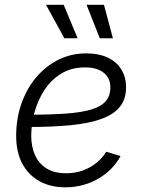

<svg xmlns="http://www.w3.org/2000/svg" viewBox="-20 -777 602 807"><path d="M254.4 10.3Q191.4 10.3 145 -15.9Q98.6 -42 73.2 -90.3Q47.9 -138.7 47.9 -205.6Q47.9 -278.3 70.1 -341.6Q92.3 -404.8 132.6 -452.4Q172.9 -500 226.6 -526.4Q280.3 -552.7 342.8 -552.7Q394.5 -552.7 431.9 -535.4Q469.2 -518.1 489.5 -485.8Q509.8 -453.6 509.8 -409.2Q509.8 -360.4 483.9 -328.1Q458 -295.9 406.2 -277.1Q354.5 -258.3 276.6 -250.7Q198.7 -243.2 94.7 -243.2L102.5 -294.9Q192.4 -294.9 257.1 -299.6Q321.8 -304.2 363 -316.4Q404.3 -328.6 424.1 -351.3Q443.8 -374 443.8 -410.2Q443.8 -449.2 415.8 -471.4Q387.7 -493.7 337.4 -493.7Q280.8 -493.7 238.5 -468.3Q196.3 -442.9 168.2 -400.6Q140.1 -358.4 125.7 -307.4Q111.3 -256.3 111.3 -205.6Q111.3 -160.6 127.2 -125Q143.1 -89.4 175.5 -69.1Q208 -48.8 257.8 -48.8Q312.5 -48.8 356.9 -73.5Q401.4 -98.1 426.3 -139.2L486.8 -121.1Q454.6 -61.5 392.3 -25.6Q330.1 10.3 254.4 10.3ZM399.4 -616.2 343.8 -756.8H417L454.6 -616.2ZM250.5 -616.2 173.3 -756.8H247.6L306.2 -616.2Z"/></svg>

Font: Inter 16pt Light
Style: Italic
Weight: 300
Italic angle: -9.3988°
Version: Version 4.001;git-66647c0bb